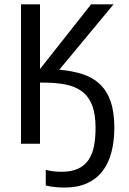

<svg xmlns="http://www.w3.org/2000/svg" viewBox="-20 -658 590 879"><path d="M251.5 -338.9Q311.5 -333.5 358.4 -318.4Q405.3 -303.2 437.5 -272.5Q469.7 -241.7 486.6 -193.1Q503.4 -144.5 503.4 -72.8Q503.4 -11.7 490.2 38.8Q477.1 89.4 449.5 125.2Q421.9 161.1 378.7 180.9Q335.4 200.7 275.4 200.7Q255.9 200.7 234.4 198.7Q212.9 196.8 189.5 191.4V119.6Q210 125 227.8 126.7Q245.6 128.4 261.7 128.4Q307.6 128.4 337.6 114.3Q367.7 100.1 385.5 73.7Q403.3 47.4 410.4 10.3Q417.5 -26.9 417.5 -72.8Q417.5 -136.2 401.4 -176.8Q385.3 -217.3 354.5 -240Q323.7 -262.7 279.5 -271.2Q235.4 -279.8 179.2 -279.8H163.1V0H76.2V-638.2H163.1V-341.8L397 -638.2H500Z"/></svg>

Font: Code New Roman
Style: Regular
Weight: 400
Monospace: yes
Designer: Sam Radian
Foundry: Code New Roman
Version: Version 2.00 November 29, 2014